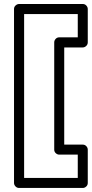

<svg xmlns="http://www.w3.org/2000/svg" viewBox="-20 -787 457 956"><path d="M49.8 124V-742.2Q49.8 -752.9 57.9 -760Q65.9 -767.1 75.2 -767.1H392.1Q402.8 -767.1 409.9 -759.3Q417 -751.5 417 -742.2V-576.2Q417 -565.4 409.2 -558.1Q401.4 -550.8 392.1 -550.8H299.8V-66.9H392.1Q402.8 -66.9 409.9 -59.1Q417 -51.3 417 -42V124Q417 134.8 409.2 141.8Q401.4 148.9 392.1 148.9H75.2Q64.5 148.9 57.1 141.1Q49.8 133.3 49.8 124ZM100.1 99.1H367.2V-17.1H274.9Q265.6 -17.1 257.8 -24.2Q250 -31.2 250 -42V-576.2Q250 -585.4 257.1 -593.3Q264.2 -601.1 274.9 -601.1H367.2V-716.8H100.1Z"/></svg>

Font: Trueno Black Outline
Style: Regular
Weight: 900
Width: 6
Designer: Julieta Ulanovsky
Foundry: Julieta Ulanovsky
Version: Version 3.001b | FøM Fix